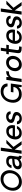

<svg xmlns="http://www.w3.org/2000/svg" viewBox="3038 -3838 810 6925"><g transform="rotate(-90 3442.5 -375.0)"><path d="M342.8 9.8Q182.6 9.8 95.2 -101.6Q7.8 -212.9 31 -375Q54.2 -537.1 172.6 -648.4Q291 -759.8 451.2 -759.8Q610.4 -759.8 698.2 -648.4Q786.1 -537.1 763.2 -375Q740.2 -212.9 620.6 -101.6Q501 9.8 342.8 9.8ZM657.2 -375Q674.3 -496.1 613.8 -575.9Q553.2 -655.8 436 -655.8Q318.8 -655.8 235.4 -575.9Q151.9 -496.1 134.8 -375Q117.7 -255.9 179 -176Q240.2 -96.2 357.2 -96.2Q474.1 -96.2 557.1 -175.5Q640.1 -254.9 657.2 -375Z M960 5.9Q879.9 5.9 835.2 -38.1Q790.5 -82 800.8 -155.8Q812 -230 877.4 -276.6Q942.9 -323.2 1051.8 -331.1L1178.7 -340.8L1180.7 -356Q1196.8 -465.8 1079.6 -465.8Q1028.8 -465.8 991.2 -439.5Q953.6 -413.1 941.9 -363.8H843.8Q861.8 -445.8 926.3 -501Q990.7 -556.2 1096.7 -556.2Q1197.8 -556.2 1248.3 -504.2Q1298.8 -452.1 1284.7 -354L1257.8 -159.2Q1246.6 -85 1289.6 -86.9L1277.8 0Q1255.9 0 1243.7 -1Q1160.6 -9.8 1150.9 -69.8Q1123 -36.6 1070.6 -15.4Q1018.1 5.9 960 5.9ZM994.6 -82Q1045.4 -82 1092 -110.1Q1138.7 -138.2 1155.8 -176.8L1168 -261.2L1057.6 -251Q922.9 -239.7 910.6 -160.2Q905.8 -124 930.7 -103Q955.6 -82 994.6 -82Z M1359.4 0 1465.3 -750H1581.5L1521.5 -328.1L1737.3 -549.8H1862.3L1605.5 -293.9L1813.5 0H1686.5L1510.3 -249L1475.6 0Z M2388.2 -276.9Q2386.2 -256.8 2381.3 -240.2H1983.4Q1977.5 -168.5 2015.4 -126.7Q2053.2 -85 2111.3 -84Q2162.1 -84 2202.6 -106.4Q2243.2 -128.9 2265.1 -168.9H2359.4Q2338.4 -100.1 2271.2 -47.1Q2204.1 5.9 2100.1 4.9Q1982.9 4.9 1922.1 -74.5Q1861.3 -153.8 1879.4 -274.9Q1896.5 -397.9 1976.8 -476.1Q2057.1 -554.2 2178.2 -554.2Q2293.5 -554.2 2349.9 -478.5Q2406.2 -402.8 2388.2 -276.9ZM2164.1 -463.9Q2101.1 -463.9 2058.6 -426Q2016.1 -388.2 1997.1 -321.8H2287.1Q2289.1 -387.7 2257.6 -425.8Q2226.1 -463.9 2164.1 -463.9Z M2629.4 7.8Q2525.4 7.8 2473.9 -46.1Q2422.4 -100.1 2425.3 -168H2524.4Q2526.4 -129.9 2559.3 -103Q2592.3 -76.2 2639.2 -77.1Q2685.1 -78.1 2714.6 -100.1Q2744.1 -122.1 2749.5 -157.2Q2754.4 -193.4 2723.9 -212.2Q2693.4 -231 2631.3 -245.1Q2594.2 -252.9 2568.4 -262.5Q2542.5 -272 2516.4 -288.6Q2490.2 -305.2 2479.2 -332Q2468.3 -358.9 2473.1 -395Q2484.4 -469.2 2549.8 -513.7Q2615.2 -558.1 2704.1 -558.1Q2788.1 -558.1 2839.6 -516.6Q2891.1 -475.1 2888.2 -396H2791.5Q2788.6 -433.1 2761 -451.2Q2733.4 -469.2 2699.2 -471.2Q2658.2 -473.1 2627.7 -456.5Q2597.2 -439.9 2592.3 -408.2Q2590.3 -395 2593.3 -385Q2596.2 -375 2605.7 -366.9Q2615.2 -358.9 2622.8 -354Q2630.4 -349.1 2648.9 -343.5Q2667.5 -337.9 2677 -335.4Q2686.5 -333 2709.5 -327.1Q2744.6 -319.3 2770.5 -308.6Q2796.4 -297.9 2822.3 -280Q2848.1 -262.2 2859.1 -232.7Q2870.1 -203.1 2865.2 -164.1Q2854 -87.9 2788.8 -40Q2723.6 7.8 2629.4 7.8Z M3893.1 -389.2 3878.4 -284.2 3838.4 0H3764.2L3762.2 -109.9Q3713.4 -49.8 3652.3 -22.5Q3591.3 4.9 3503.4 4.9Q3343.3 4.9 3262.7 -102.5Q3182.1 -210 3205.1 -372.1Q3229 -543 3340.1 -649.4Q3451.2 -755.9 3605 -755.9Q3733.9 -755.9 3814 -691.4Q3894 -627 3893.1 -507.8H3789.1Q3782.2 -577.6 3729.2 -616.7Q3676.3 -655.8 3600.1 -655.8Q3481 -655.8 3402.6 -578.9Q3324.2 -502 3306.2 -372.1Q3288.1 -248 3349.6 -171.6Q3411.1 -95.2 3515.1 -95.2Q3622.1 -95.2 3690.2 -149.7Q3758.3 -204.1 3771 -295.9H3574.2L3587.4 -389.2Z M4340.8 -556.2 4326.7 -456.1Q4232.4 -460 4173.1 -416.5Q4113.8 -373 4101.1 -277.8L4061 0H3945.8L4023.9 -549.8H4128.9L4125 -458Q4148.9 -501 4201.9 -529.5Q4254.9 -558.1 4340.8 -556.2Z M4340.8 -275.9Q4357.9 -396 4446.3 -477.5Q4534.7 -559.1 4653.6 -559.1Q4772.5 -559.1 4838.1 -477.5Q4903.8 -396 4886.7 -275.9Q4869.6 -156.7 4781 -75Q4692.4 6.8 4573.5 6.8Q4454.6 6.8 4389.2 -75.2Q4323.7 -157.2 4340.8 -275.9ZM4587.4 -95.2Q4659.2 -95.2 4710.9 -147.2Q4762.7 -199.2 4773.4 -275.9Q4784.7 -354 4747.1 -406Q4709.5 -458 4638.4 -458Q4567.4 -458 4515.9 -406Q4464.4 -354 4453.6 -275.9Q4442.4 -198.7 4479.5 -147Q4516.6 -95.2 4587.4 -95.2Z M5154.3 1Q5111.3 1 5082.3 -5.1Q5053.2 -11.2 5027.8 -27.1Q5002.4 -43 4993.4 -76.9Q4984.4 -110.8 4991.2 -162.1L5034.2 -461.9H4945.3L4958.5 -551.8H5047.4L5075.2 -750H5183.6L5155.3 -551.8H5291.5L5278.3 -460.9L5140.6 -461.9L5100.6 -171.9Q5094.7 -130.9 5109.6 -111.8Q5124.5 -92.8 5168.5 -92.8H5231.4L5218.3 1Z M5836.9 -276.9Q5835 -256.8 5830.1 -240.2H5432.1Q5426.3 -168.5 5464.1 -126.7Q5502 -85 5560.1 -84Q5610.8 -84 5651.4 -106.4Q5691.9 -128.9 5713.9 -168.9H5808.1Q5787.1 -100.1 5720 -47.1Q5652.8 5.9 5548.8 4.9Q5431.6 4.9 5370.8 -74.5Q5310.1 -153.8 5328.1 -274.9Q5345.2 -397.9 5425.5 -476.1Q5505.9 -554.2 5627 -554.2Q5742.2 -554.2 5798.6 -478.5Q5855 -402.8 5836.9 -276.9ZM5612.8 -463.9Q5549.8 -463.9 5507.3 -426Q5464.8 -388.2 5445.8 -321.8H5735.8Q5737.8 -387.7 5706.3 -425.8Q5674.8 -463.9 5612.8 -463.9Z M6078.1 7.8Q5974.1 7.8 5922.6 -46.1Q5871.1 -100.1 5874 -168H5973.1Q5975.1 -129.9 6008.1 -103Q6041 -76.2 6087.9 -77.1Q6133.8 -78.1 6163.3 -100.1Q6192.9 -122.1 6198.2 -157.2Q6203.1 -193.4 6172.6 -212.2Q6142.1 -231 6080.1 -245.1Q6043 -252.9 6017.1 -262.5Q5991.2 -272 5965.1 -288.6Q5939 -305.2 5928 -332Q5917 -358.9 5921.9 -395Q5933.1 -469.2 5998.5 -513.7Q6064 -558.1 6152.8 -558.1Q6236.8 -558.1 6288.3 -516.6Q6339.8 -475.1 6336.9 -396H6240.2Q6237.3 -433.1 6209.7 -451.2Q6182.1 -469.2 6147.9 -471.2Q6106.9 -473.1 6076.4 -456.5Q6045.9 -439.9 6041 -408.2Q6039.1 -395 6042 -385Q6044.9 -375 6054.4 -366.9Q6064 -358.9 6071.5 -354Q6079.1 -349.1 6097.7 -343.5Q6116.2 -337.9 6125.7 -335.4Q6135.3 -333 6158.2 -327.1Q6193.4 -319.3 6219.2 -308.6Q6245.1 -297.9 6271 -280Q6296.9 -262.2 6307.9 -232.7Q6318.8 -203.1 6314 -164.1Q6302.7 -87.9 6237.5 -40Q6172.4 7.8 6078.1 7.8Z M6377.9 0 6483.9 -750H6600.1L6540 -328.1L6755.9 -549.8H6880.9L6624 -293.9L6832 0H6705.1L6528.8 -249L6494.1 0Z"/></g></svg>

Font: Oakes Grotesk
Style: Medium Italic
Weight: 500
Designer: Samuel Oakes
Foundry: Samuel Oakes
Version: Version 1.0 | wf-rip DC20170320